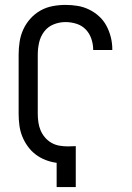

<svg xmlns="http://www.w3.org/2000/svg" viewBox="-20 -763 540 783"><path d="M211 0V-99Q188 -102 166 -110.5Q144 -119 125.5 -133Q107 -147 93 -166.5Q79 -186 70.5 -207.5Q62 -229 59 -252.5Q56 -276 56 -299V-540Q56 -566 60 -592.5Q64 -619 75 -643Q86 -667 104 -687Q122 -707 145 -720Q168 -733 194.5 -738Q221 -743 247 -743Q272 -743 296.5 -739Q321 -735 343.5 -724Q366 -713 384.5 -696Q403 -679 414.5 -657Q426 -635 432 -611Q438 -587 438 -562V-559H360V-561Q360 -583 352.5 -605Q345 -627 329.5 -643Q314 -659 292 -666Q270 -673 247 -673Q222 -673 198.5 -663.5Q175 -654 160 -634Q145 -614 139.5 -589.5Q134 -565 134 -540V-299Q134 -282 136.5 -264.5Q139 -247 145.5 -231.5Q152 -216 163.5 -202.5Q175 -189 190 -180.5Q205 -172 222 -169Q239 -166 257 -166Q265 -166 273 -166.5Q281 -167 289 -167V0Z"/></svg>

Font: Iosevka Curly
Style: Regular
Weight: 400
Monospace: yes
Designer: Belleve Invis
Foundry: Belleve Invis
Version: Version 22.1.2; ttfautohint (v1.8.4)